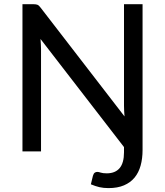

<svg xmlns="http://www.w3.org/2000/svg" viewBox="-20 -738 805 936"><path d="M143 -717.5Q156.5 -717.5 163.2 -714.5Q170 -711.5 178.5 -700L587 -170.5Q586 -184 585.2 -197.5Q584.5 -211 584.5 -222.5V-717.5H675V-6.5Q675 35 665.5 69.2Q656 103.5 636 127.8Q616 152 584.5 165.5Q553 179 509 179Q484.5 179 465 174.5Q445.5 170 423 160.5L433 119Q436.5 107.5 442 103.8Q447.5 100 454.5 100Q461 100 471.2 103.5Q481.5 107 500.5 107Q541.5 107 563 81.8Q584.5 56.5 584.5 4.5V-21L177.5 -548Q178.5 -535 179.2 -522.2Q180 -509.5 180 -498.5V0H89.5V-717.5H143Z"/></svg>

Font: Lato Medium
Style: Regular
Weight: 500
Designer: Lukasz Dziedzic
Foundry: tyPoland Lukasz Dziedzic
Version: Version 2.006; 2014-01-15